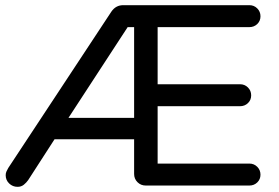

<svg xmlns="http://www.w3.org/2000/svg" viewBox="-20 -718 1080 743"><path d="M48 5Q29 5 15.5 -8Q2 -21 2 -40Q2 -48 5 -54.5Q8 -61 12 -68L411 -673Q428 -698 457 -698H945Q963 -698 975.5 -685.5Q988 -673 988 -655Q988 -637 975.5 -625Q963 -613 945 -613H590V-392H909Q927 -392 939.5 -379.5Q952 -367 952 -349Q952 -331 939.5 -319Q927 -307 909 -307H590V-85H945Q963 -85 975.5 -72.5Q988 -60 988 -42Q988 -24 975.5 -12Q963 0 945 0H544Q525 0 512 -13Q499 -26 499 -45V-179H191L89 -21Q82 -11 72 -3Q62 5 48 5ZM245 -262H499V-613H474Z"/></svg>

Font: Varela Round
Style: Regular
Weight: 400
Designer: Joe Prince, Avraham Cornfeld
Foundry: Joe Prince, Avraham Cornfeld
Version: Version 3.010; ttfautohint (v1.8.4.7-5d5b)